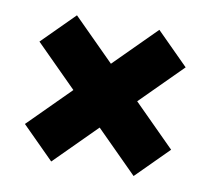

<svg xmlns="http://www.w3.org/2000/svg" viewBox="-57 -659 614 560"><g transform="rotate(10 250.0 -379.5)"><path d="M128 -163.5 33.5 -258 155.5 -380 33.5 -502 128 -596.5 250 -474.5 372 -596.5 466.5 -502 344.5 -380 466.5 -258 372 -163.5 250 -285.5Z"/></g></svg>

Font: Encode Sans Condensed Condensed ExtraBold
Style: Regular
Weight: 800
Width: 3
Designer: Multiple Designers
Foundry: Impallari Type
Version: Version 3.000; ttfautohint (v1.8.3) -l 8 -r 50 -G 200 -x 14 